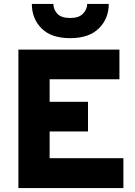

<svg xmlns="http://www.w3.org/2000/svg" viewBox="-20 -951 681 971"><path d="M335 -758Q239 -758 190 -807.5Q141 -857 141 -931H250Q250 -903 270 -881.5Q290 -860 335 -860Q379 -860 400 -882Q421 -904 421 -931H530Q530 -857 480 -807.5Q430 -758 335 -758ZM73 0V-700H584V-550H231V-436H425V-286H231V-151H604V0Z"/></svg>

Font: Overpass Heavy
Style: Regular
Weight: 900
Designer: Delve Withrington, Thomas Jockin
Foundry: Delve Fonts
Version: Version 3.000;DELV;Overpass